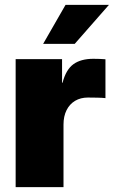

<svg xmlns="http://www.w3.org/2000/svg" viewBox="-20 -764 465 784"><path d="M43.9 0V-522.5H233.4V-426.3H235.4Q249.5 -480 280 -502Q310.5 -523.9 361.3 -523.9Q375.5 -523.9 387.2 -523.4Q398.9 -522.9 410.6 -522V-363.3Q399.4 -364.7 378.2 -365.2Q356.9 -365.7 338.9 -365.7Q309.1 -365.7 286.6 -352.3Q264.2 -338.9 251.7 -314Q239.3 -289.1 239.3 -255.4V0ZM156.2 -585 247.6 -744.1H424.8L285.2 -585Z"/></svg>

Font: Inter 28pt Black
Style: Regular
Weight: 900
Designer: Rasmus Andersson
Foundry: rsms
Version: Version 4.001;git-66647c0bb